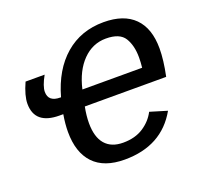

<svg xmlns="http://www.w3.org/2000/svg" viewBox="-101 -650 803 771"><g transform="rotate(-20 300.0 -264.0)"><path d="M229 -245.6Q221.7 -208.5 221.7 -176.8Q221.7 -117.2 248 -86.7Q274.4 -56.2 324.7 -56.2Q376 -56.2 411.1 -79.1Q446.3 -102.1 464.4 -137.2L537.1 -115.2Q466.3 9.8 307.6 9.8Q219.7 9.8 175 -37.4Q130.4 -84.5 130.4 -172.4Q130.4 -206.1 137.2 -246.1H121.6Q16.1 -246.1 16.1 -334.5Q16.1 -368.7 39.6 -420.9H121.1Q98.1 -379.4 98.1 -355.5Q98.1 -313 148.9 -313H151.9Q182.1 -420.9 250 -479.5Q317.9 -538.1 415 -538.1Q501 -538.1 545.9 -493.2Q590.8 -448.2 590.8 -362.3Q590.8 -312.5 576.7 -245.6ZM498.5 -313Q501 -336.4 501 -356.4Q501 -407.2 480.7 -440.2Q460.4 -473.1 401.4 -473.1Q344.2 -473.1 302.2 -430.4Q260.3 -387.7 243.2 -313Z"/></g></svg>

Font: Liberation Mono
Style: Italic
Weight: 400
Italic angle: -12°
Monospace: yes
Designer: Steve Matteson
Foundry: Ascender Corporation
Version: Version 2.1.5